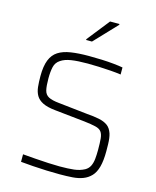

<svg xmlns="http://www.w3.org/2000/svg" viewBox="-134 -1011 902 1109"><g transform="rotate(15 317.0 -456.0)"><path d="M332 8Q296 8 253 6.5Q210 5 169.5 2Q129 -1 97 -4V-49Q131 -46 171.5 -43Q212 -40 251 -38Q290 -36 318 -36Q370 -36 404.5 -40Q439 -44 467 -59Q486 -70 495 -88.5Q504 -107 506.5 -132Q509 -157 509 -185Q509 -228 506.5 -253.5Q504 -279 493.5 -293Q483 -307 458 -313Q433 -319 390 -324L210 -343Q162 -348 135 -361.5Q108 -375 95.5 -396.5Q83 -418 80 -447Q77 -476 77 -512Q77 -571 91.5 -607.5Q106 -644 135.5 -663Q165 -682 210.5 -689Q256 -696 317 -696Q355 -696 394 -694.5Q433 -693 467 -689.5Q501 -686 522 -682V-640Q495 -644 460 -646.5Q425 -649 389.5 -650.5Q354 -652 323 -652Q263 -652 224.5 -646Q186 -640 163 -624Q138 -608 131.5 -579Q125 -550 125 -511Q125 -465 131 -440Q137 -415 158 -404Q179 -393 220 -389L393 -370Q435 -367 466.5 -360.5Q498 -354 518 -339.5Q538 -325 548 -295Q552 -282 554 -266.5Q556 -251 556.5 -232Q557 -213 557 -190Q557 -134 547 -97Q537 -60 517 -39Q497 -18 469.5 -7.5Q442 3 407.5 5.5Q373 8 332 8ZM278 -781V-786L384 -920H440V-915L313 -781Z"/></g></svg>

Font: Saira Thin ExtraLight
Style: Regular
Weight: 250
Version: Version 1.101